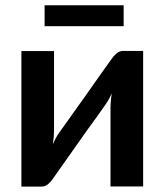

<svg xmlns="http://www.w3.org/2000/svg" viewBox="-20 -706 623 727"><path d="M446.8 -513.2H522V0H398.4V-299.3Q398.4 -311.5 399.9 -325.2Q400.9 -338.9 402.8 -352.5Q395 -333 380.9 -312Q380.4 -311.5 371.1 -298.3Q351.6 -271 348.1 -265.6Q344.2 -260.3 315.4 -220.7Q310.5 -213.9 298.1 -196.3Q285.6 -178.7 278.8 -168.9Q204.6 -63.5 180.7 -29.8Q173.8 -19 162.6 -9.3Q151.4 0.5 136.7 0.5H61V-512.7H184.6V-212.9Q184.6 -205.6 183.6 -188Q181.6 -169.4 180.2 -160.2Q190.4 -183.6 202.1 -200.7L203.1 -202.1Q204.1 -203.6 206.5 -207Q209 -210.4 211.4 -213.9Q212.4 -215.3 220.9 -227.1Q229.5 -238.8 234.9 -246.6Q238.8 -252.4 267.1 -292Q273.9 -301.3 286.1 -318.6Q298.3 -335.9 303.7 -343.3Q372.1 -440.9 402.3 -482.4Q408.7 -492.7 420.9 -503.4Q432.1 -513.2 446.8 -513.2ZM148.9 -606.9V-686H448.2V-606.9Z"/></svg>

Font: Lato-SemiBold
Style: Bold
Weight: 500
Designer: Lukasz Dziedzic with Adam Twardoch and Botio Nikoltchev
Foundry: tyPoland Lukasz Dziedzic
Version: ""